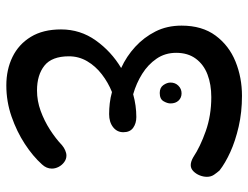

<svg xmlns="http://www.w3.org/2000/svg" viewBox="-109 -663 785 607"><g transform="rotate(-90 283.5 -359.5)"><path d="M217 -321Q197 -321 183 -331Q169 -341 169 -362Q169 -382 185 -394.5Q201 -407 226 -407Q243 -407 260.5 -405Q278 -403 296 -398Q326 -410 352 -430Q378 -450 393.5 -476.5Q409 -503 409 -534Q409 -588 379.5 -611.5Q350 -635 301 -635Q268 -635 236.5 -623.5Q205 -612 177 -594Q149 -576 128 -556Q121 -550 112 -546Q103 -542 95 -542Q84 -542 74.5 -549Q65 -556 59.5 -566.5Q54 -577 54 -588Q54 -605 67 -619Q93 -648 132 -673.5Q171 -699 218.5 -715.5Q266 -732 317 -732Q367 -732 407 -712.5Q447 -693 470.5 -654.5Q494 -616 494 -559Q494 -498 459 -449Q424 -400 372 -369Q409 -352 439 -324.5Q469 -297 487.5 -260.5Q506 -224 506 -178Q506 -113 474.5 -70.5Q443 -28 392.5 -7.5Q342 13 284 13Q232 13 186.5 2.5Q141 -8 106 -24Q71 -40 48 -58Q41 -66 34.5 -75.5Q28 -85 28 -98Q28 -109 32.5 -120.5Q37 -132 45.5 -140.5Q54 -149 65 -149Q76 -149 90 -141Q123 -119 172.5 -101.5Q222 -84 280 -84Q320 -84 351.5 -96Q383 -108 401.5 -133Q420 -158 420 -195Q420 -230 401.5 -257Q383 -284 353.5 -302.5Q324 -321 289 -331Q271 -326 253 -323.5Q235 -321 217 -321ZM260 -213Q260 -223 267 -235Q274 -247 293 -247Q310 -247 318 -235.5Q326 -224 326 -213Q326 -198 316 -188Q306 -178 292 -178Q278 -178 269 -187.5Q260 -197 260 -213Z"/></g></svg>

Font: Playpen Sans Hebrew
Style: Regular
Weight: 400
Designer: Tom Grace, Laura Meseguer, Veronika Burian, José Scaglione
Foundry: TypeTogether
Version: Version 2.000